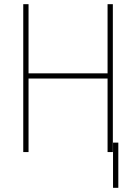

<svg xmlns="http://www.w3.org/2000/svg" viewBox="-20 -731 627 923"><path d="M506.8 -378.4V-353.5H105.5V-378.4ZM117.2 -710.9V0H91.8V-710.9ZM522.5 -710.9V0H497.1V-710.9ZM548.8 -45.4V171.9H523.4V-45.4Z"/></svg>

Font: Roboto Condensed Thin
Style: Regular
Weight: 250
Width: 3
Designer: Christian Robertson
Foundry: Google
Version: Version 3.009; 2024